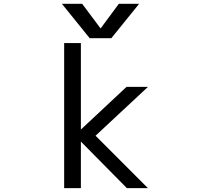

<svg xmlns="http://www.w3.org/2000/svg" viewBox="-20 -976 1040 998"><path d="M597.7 -956.1H703.1L558.6 -777.3H446.3L301.8 -956.1H407.2L502.9 -828.1ZM400.4 -302.7 637.7 -524.4H749L476.6 -270.5L749 2H639.6L400.4 -240.2V2H313.5V-752H400.4Z"/></svg>

Font: Gen Shin Gothic Monospace Regular
Style: Regular
Weight: 400
Designer: [Source Han Sans]
Ryoko NISHIZUKA  (kana & ideographs); Paul D. Hunt (Latin, Greek & Cyrillic); Wenlong ZHANG  (bopomofo
Version: Version 1.002.20150607